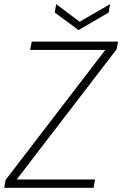

<svg xmlns="http://www.w3.org/2000/svg" viewBox="-23 -899 585 919"><path d="M-3 0 4 -38 481 -660H121L129 -700H542L535 -663L57 -40H432L425 0ZM504 -879 497 -839 353 -755 239 -839 246 -879 358 -795Z"/></svg>

Font: DM Sans 17pt ExtraLight
Style: Italic
Weight: 250
Italic angle: -10°
Version: Version 4.004;gftools[0.9.30]